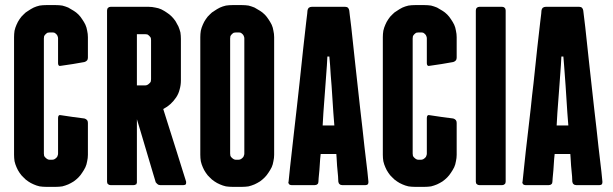

<svg xmlns="http://www.w3.org/2000/svg" viewBox="-20 -727 2407 754"><path d="M199.2 -707Q199.2 -707 179.7 -707Q161.1 -707 161.1 -707Q161.1 -707 161.1 -707Q161.1 -707 161.1 -707Q148.4 -707 135.7 -705.1Q123 -702.1 112.3 -697.3Q100.6 -691.4 90.8 -684.6Q80.1 -678.7 72.3 -669.9Q63.5 -662.1 56.6 -651.4Q49.8 -641.6 44.9 -629.9Q40 -619.1 37.1 -606.4Q35.2 -593.8 35.2 -581.1Q35.2 -581.1 35.2 -521.5Q35.2 -461.9 35.2 -384.8Q35.2 -323.2 35.2 -262.7Q35.2 -202.1 35.2 -164.1Q35.2 -143.6 35.2 -130.9Q35.2 -119.1 35.2 -119.1Q35.2 -119.1 35.2 -119.1Q35.2 -119.1 35.2 -119.1Q35.2 -106.4 37.1 -93.8Q40 -81.1 44.9 -70.3Q49.8 -58.6 56.6 -48.8Q63.5 -38.1 72.3 -30.3Q80.1 -21.5 90.8 -14.6Q100.6 -7.8 112.3 -2.9Q123 2 135.7 4.9Q148.4 6.8 161.1 6.8Q161.1 6.8 179.7 6.8Q199.2 6.8 199.2 6.8Q199.2 6.8 199.2 6.8Q199.2 6.8 199.2 6.8Q211.9 6.8 224.6 4.9Q236.3 2 248 -2.9Q258.8 -7.8 269.5 -14.6Q279.3 -21.5 288.1 -30.3Q295.9 -38.1 302.7 -48.8Q309.6 -58.6 315.4 -70.3Q320.3 -81.1 322.3 -93.8Q325.2 -106.4 325.2 -119.1Q325.2 -119.1 325.2 -134.8Q325.2 -151.4 325.2 -171.9Q325.2 -198.2 325.2 -220.7Q325.2 -244.1 325.2 -244.1Q325.2 -244.1 325.2 -244.1Q325.2 -244.1 325.2 -244.1Q325.2 -251 322.3 -254.9Q318.4 -259.8 311.5 -261.7Q311.5 -261.7 266.6 -267.6Q220.7 -274.4 220.7 -274.4Q220.7 -274.4 220.7 -274.4Q220.7 -274.4 220.7 -274.4Q213.9 -276.4 210.9 -273.4Q208 -270.5 208 -263.7Q208 -263.7 208 -238.3Q208 -212.9 208 -183.6Q208 -160.2 208 -142.6Q208 -124 208 -124Q208 -124 208 -124Q208 -124 208 -124Q208 -119.1 206.1 -115.2Q205.1 -110.4 201.2 -107.4Q197.3 -103.5 193.4 -101.6Q189.5 -99.6 183.6 -99.6Q183.6 -99.6 179.7 -99.6Q175.8 -99.6 175.8 -99.6Q175.8 -99.6 175.8 -99.6Q175.8 -99.6 175.8 -99.6Q170.9 -99.6 167 -101.6Q163.1 -103.5 159.2 -107.4Q155.3 -110.4 153.3 -115.2Q152.3 -119.1 152.3 -124Q152.3 -124 152.3 -182.6Q152.3 -240.2 152.3 -316.4Q152.3 -348.6 152.3 -380.9Q152.3 -414.1 152.3 -443.4Q152.3 -500 152.3 -538.1Q152.3 -576.2 152.3 -576.2Q152.3 -576.2 152.3 -576.2Q152.3 -576.2 152.3 -576.2Q152.3 -581.1 153.3 -585Q155.3 -588.9 159.2 -592.8Q163.1 -596.7 167 -598.6Q170.9 -599.6 175.8 -599.6Q175.8 -599.6 179.7 -599.6Q183.6 -599.6 183.6 -599.6Q183.6 -599.6 183.6 -599.6Q183.6 -599.6 183.6 -599.6Q189.5 -599.6 193.4 -598.6Q197.3 -596.7 201.2 -592.8Q205.1 -588.9 206.1 -585Q208 -581.1 208 -576.2Q208 -576.2 208 -527.3Q208 -478.5 208 -478.5Q208 -478.5 208 -478.5Q208 -478.5 208 -478.5Q208 -472.7 210.9 -469.7Q213.9 -466.8 220.7 -468.8Q220.7 -468.8 266.6 -475.6Q311.5 -483.4 311.5 -483.4Q311.5 -483.4 311.5 -483.4Q311.5 -483.4 311.5 -483.4Q318.4 -485.4 322.3 -490.2Q325.2 -494.1 325.2 -501Q325.2 -501 325.2 -541Q325.2 -581.1 325.2 -581.1Q325.2 -581.1 325.2 -581.1Q325.2 -581.1 325.2 -581.1Q325.2 -593.8 322.3 -606.4Q320.3 -619.1 315.4 -629.9Q309.6 -641.6 302.7 -651.4Q295.9 -662.1 288.1 -669.9Q279.3 -678.7 269.5 -684.6Q258.8 -691.4 248 -697.3Q236.3 -702.1 224.6 -705.1Q211.9 -707 199.2 -707Q199.2 -707 199.2 -707Q199.2 -707 199.2 -707Z M621.1 -298.8Q621.1 -298.8 621.1 -298.8Q621.1 -298.8 621.1 -298.8Q637.7 -307.6 649.4 -318.4Q662.1 -330.1 671.9 -344.7Q681.6 -359.4 685.5 -376Q690.4 -392.6 690.4 -411.1Q690.4 -411.1 690.4 -431.6Q690.4 -453.1 690.4 -480.5Q690.4 -513.7 690.4 -543.9Q690.4 -574.2 690.4 -574.2Q690.4 -574.2 690.4 -574.2Q690.4 -574.2 690.4 -574.2Q690.4 -586.9 688.5 -599.6Q685.5 -611.3 680.7 -623Q674.8 -633.8 668.9 -644.5Q662.1 -654.3 653.3 -663.1Q645.5 -670.9 634.8 -677.7Q625 -684.6 613.3 -690.4Q602.5 -695.3 589.8 -697.3Q577.1 -700.2 564.5 -700.2Q564.5 -700.2 544.9 -700.2Q525.4 -700.2 501 -700.2Q469.7 -700.2 442.4 -700.2Q414.1 -700.2 414.1 -700.2Q414.1 -700.2 414.1 -700.2Q414.1 -700.2 414.1 -700.2Q408.2 -700.2 404.3 -696.3Q400.4 -692.4 400.4 -685.5Q400.4 -685.5 400.4 -647.5Q400.4 -608.4 400.4 -546.9Q400.4 -514.6 400.4 -476.6Q400.4 -439.5 400.4 -400.4Q400.4 -352.5 400.4 -303.7Q400.4 -254.9 400.4 -210Q400.4 -127.9 400.4 -70.3Q400.4 -13.7 400.4 -13.7Q400.4 -13.7 400.4 -13.7Q400.4 -13.7 400.4 -13.7Q400.4 -6.8 404.3 -3.9Q408.2 0 414.1 0Q414.1 0 459 0Q503.9 0 503.9 0Q503.9 0 503.9 0Q503.9 0 503.9 0Q508.8 0 512.7 -2Q515.6 -4.9 516.6 -9.8Q516.6 -9.8 516.6 -4.9Q517.6 0 517.6 0Q517.6 0 517.6 -33.2Q517.6 -67.4 517.6 -110.4Q517.6 -163.1 517.6 -210.9Q517.6 -258.8 517.6 -258.8Q517.6 -258.8 531.2 -213.9Q544.9 -168 559.6 -118.2Q571.3 -77.1 581.1 -45.9Q590.8 -13.7 590.8 -13.7Q590.8 -13.7 590.8 -13.7Q590.8 -13.7 590.8 -13.7Q590.8 -10.7 593.8 -8.8Q595.7 -5.9 598.6 -3.9Q600.6 -2 603.5 -1Q606.4 0 609.4 0Q609.4 0 655.3 0Q700.2 0 700.2 0Q700.2 0 700.2 0Q700.2 0 700.2 0Q707 0 710 -3.9Q710.9 -5.9 710.9 -9.8Q710.9 -11.7 710.9 -13.7Q710.9 -13.7 699.2 -50.8Q687.5 -87.9 672.9 -134.8Q654.3 -193.4 637.7 -246.1Q621.1 -298.8 621.1 -298.8ZM517.6 -592.8Q517.6 -592.8 533.2 -592.8Q549.8 -592.8 549.8 -592.8Q549.8 -592.8 549.8 -592.8Q549.8 -592.8 549.8 -592.8Q554.7 -592.8 558.6 -591.8Q562.5 -589.8 566.4 -585.9Q570.3 -582 572.3 -578.1Q573.2 -574.2 573.2 -569.3Q573.2 -569.3 573.2 -549.8Q573.2 -529.3 573.2 -503.9Q573.2 -472.7 573.2 -444.3Q573.2 -416 573.2 -416Q573.2 -416 573.2 -416Q573.2 -416 573.2 -416Q573.2 -411.1 572.3 -407.2Q570.3 -402.3 566.4 -399.4Q562.5 -395.5 558.6 -393.6Q554.7 -391.6 549.8 -391.6Q549.8 -391.6 533.2 -391.6Q517.6 -391.6 517.6 -391.6Q517.6 -391.6 517.6 -418Q517.6 -444.3 517.6 -477.5Q517.6 -518.6 517.6 -555.7Q517.6 -592.8 517.6 -592.8Z M1056.6 -581.1Q1056.6 -581.1 1056.6 -581.1Q1056.6 -581.1 1056.6 -581.1Q1056.6 -593.8 1053.7 -606.4Q1051.8 -619.1 1046.9 -629.9Q1041 -641.6 1034.2 -651.4Q1027.3 -662.1 1019.5 -669.9Q1010.7 -678.7 1001 -684.6Q990.2 -691.4 979.5 -697.3Q967.8 -702.1 956.1 -705.1Q943.4 -707 930.7 -707Q930.7 -707 911.1 -707Q892.6 -707 892.6 -707Q892.6 -707 892.6 -707Q892.6 -707 892.6 -707Q879.9 -707 867.2 -705.1Q854.5 -702.1 843.8 -697.3Q832 -691.4 822.3 -684.6Q811.5 -678.7 803.7 -669.9Q794.9 -662.1 788.1 -651.4Q781.2 -641.6 776.4 -629.9Q771.5 -619.1 768.6 -606.4Q766.6 -593.8 766.6 -581.1Q766.6 -581.1 766.6 -521.5Q766.6 -461.9 766.6 -384.8Q766.6 -323.2 766.6 -262.7Q766.6 -202.1 766.6 -164.1Q766.6 -143.6 766.6 -130.9Q766.6 -119.1 766.6 -119.1Q766.6 -119.1 766.6 -119.1Q766.6 -119.1 766.6 -119.1Q766.6 -106.4 768.6 -93.8Q771.5 -81.1 776.4 -70.3Q781.2 -58.6 788.1 -48.8Q794.9 -38.1 803.7 -30.3Q811.5 -21.5 822.3 -14.6Q832 -7.8 843.8 -2.9Q854.5 2 867.2 4.9Q879.9 6.8 892.6 6.8Q892.6 6.8 911.1 6.8Q930.7 6.8 930.7 6.8Q930.7 6.8 930.7 6.8Q930.7 6.8 930.7 6.8Q943.4 6.8 956.1 4.9Q967.8 2 979.5 -2.9Q990.2 -7.8 1001 -14.6Q1010.7 -21.5 1019.5 -30.3Q1027.3 -38.1 1034.2 -48.8Q1041 -58.6 1046.9 -70.3Q1051.8 -81.1 1053.7 -93.8Q1056.6 -106.4 1056.6 -119.1Q1056.6 -119.1 1056.6 -178.7Q1056.6 -238.3 1056.6 -315.4Q1056.6 -348.6 1056.6 -381.8Q1056.6 -416 1056.6 -446.3Q1056.6 -502.9 1056.6 -542Q1056.6 -581.1 1056.6 -581.1ZM939.5 -124Q939.5 -124 939.5 -124Q939.5 -124 939.5 -124Q939.5 -119.1 937.5 -115.2Q936.5 -110.4 932.6 -107.4Q928.7 -103.5 924.8 -101.6Q920.9 -99.6 915 -99.6Q915 -99.6 911.1 -99.6Q907.2 -99.6 907.2 -99.6Q907.2 -99.6 907.2 -99.6Q907.2 -99.6 907.2 -99.6Q902.3 -99.6 898.4 -101.6Q894.5 -103.5 890.6 -107.4Q886.7 -110.4 884.8 -115.2Q883.8 -119.1 883.8 -124Q883.8 -124 883.8 -182.6Q883.8 -240.2 883.8 -316.4Q883.8 -348.6 883.8 -380.9Q883.8 -414.1 883.8 -443.4Q883.8 -500 883.8 -538.1Q883.8 -576.2 883.8 -576.2Q883.8 -576.2 883.8 -576.2Q883.8 -576.2 883.8 -576.2Q883.8 -581.1 884.8 -585Q886.7 -588.9 890.6 -592.8Q894.5 -596.7 898.4 -598.6Q902.3 -599.6 907.2 -599.6Q907.2 -599.6 911.1 -599.6Q915 -599.6 915 -599.6Q915 -599.6 915 -599.6Q915 -599.6 915 -599.6Q920.9 -599.6 924.8 -598.6Q928.7 -596.7 932.6 -592.8Q936.5 -588.9 937.5 -585Q939.5 -581.1 939.5 -576.2Q939.5 -576.2 939.5 -517.6Q939.5 -460 939.5 -383.8Q939.5 -351.6 939.5 -318.4Q939.5 -286.1 939.5 -255.9Q939.5 -200.2 939.5 -162.1Q939.5 -124 939.5 -124Z M1351.6 -685.5Q1351.6 -685.5 1351.6 -685.5Q1351.6 -685.5 1351.6 -685.5Q1350.6 -692.4 1346.7 -696.3Q1342.8 -700.2 1335.9 -700.2Q1335.9 -700.2 1311.5 -700.2Q1286.1 -700.2 1259.8 -700.2Q1237.3 -700.2 1220.7 -700.2Q1204.1 -700.2 1204.1 -700.2Q1204.1 -700.2 1204.1 -700.2Q1204.1 -700.2 1204.1 -700.2Q1197.3 -700.2 1192.4 -696.3Q1188.5 -692.4 1187.5 -685.5Q1187.5 -685.5 1186.5 -673.8Q1185.5 -662.1 1182.6 -641.6Q1178.7 -602.5 1170.9 -538.1Q1164.1 -473.6 1156.2 -400.4Q1150.4 -352.5 1145.5 -303.7Q1139.6 -254.9 1134.8 -210Q1125 -127.9 1119.1 -70.3Q1113.3 -13.7 1113.3 -13.7Q1113.3 -13.7 1113.3 -13.7Q1113.3 -13.7 1113.3 -13.7Q1112.3 -12.7 1112.3 -11.7Q1112.3 -6.8 1115.2 -3.9Q1118.2 0 1125 0Q1125 0 1169.9 0Q1215.8 0 1215.8 0Q1215.8 0 1215.8 0Q1215.8 0 1215.8 0Q1222.7 0 1226.6 -3.9Q1230.5 -6.8 1230.5 -13.7Q1230.5 -13.7 1231.4 -28.3Q1232.4 -42 1234.4 -59.6Q1236.3 -82 1237.3 -102.5Q1239.3 -122.1 1239.3 -122.1Q1239.3 -122.1 1269.5 -122.1Q1300.8 -122.1 1300.8 -122.1Q1300.8 -122.1 1301.8 -108.4Q1302.7 -93.8 1303.7 -76.2Q1305.7 -53.7 1307.6 -34.2Q1308.6 -13.7 1308.6 -13.7Q1308.6 -13.7 1308.6 -13.7Q1308.6 -13.7 1308.6 -13.7Q1309.6 -6.8 1313.5 -3.9Q1317.4 0 1324.2 0Q1324.2 0 1369.1 0Q1415 0 1415 0Q1415 0 1415 0Q1415 0 1415 0Q1421.9 0 1424.8 -3.9Q1426.8 -6.8 1426.8 -11.7Q1426.8 -12.7 1426.8 -13.7Q1426.8 -13.7 1422.9 -52.7Q1418 -91.8 1411.1 -152.3Q1407.2 -185.5 1403.3 -223.6Q1399.4 -260.7 1394.5 -299.8Q1384.8 -388.7 1375 -476.6Q1365.2 -564.5 1359.4 -621.1Q1355.5 -651.4 1353.5 -668.9Q1351.6 -685.5 1351.6 -685.5ZM1247.1 -234.4Q1247.1 -234.4 1250 -284.2Q1253.9 -334 1257.8 -389.6Q1260.7 -434.6 1263.7 -469.7Q1265.6 -504.9 1265.6 -504.9Q1265.6 -504.9 1269.5 -504.9Q1273.4 -504.9 1273.4 -504.9Q1273.4 -504.9 1276.4 -469.7Q1278.3 -434.6 1282.2 -389.6Q1286.1 -334 1289.1 -284.2Q1293 -234.4 1293 -234.4Q1293 -234.4 1269.5 -234.4Q1247.1 -234.4 1247.1 -234.4Z M1647.5 -707Q1647.5 -707 1627.9 -707Q1609.4 -707 1609.4 -707Q1609.4 -707 1609.4 -707Q1609.4 -707 1609.4 -707Q1596.7 -707 1584 -705.1Q1571.3 -702.1 1560.5 -697.3Q1548.8 -691.4 1539.1 -684.6Q1528.3 -678.7 1520.5 -669.9Q1511.7 -662.1 1504.9 -651.4Q1498 -641.6 1493.2 -629.9Q1488.3 -619.1 1485.4 -606.4Q1483.4 -593.8 1483.4 -581.1Q1483.4 -581.1 1483.4 -521.5Q1483.4 -461.9 1483.4 -384.8Q1483.4 -323.2 1483.4 -262.7Q1483.4 -202.1 1483.4 -164.1Q1483.4 -143.6 1483.4 -130.9Q1483.4 -119.1 1483.4 -119.1Q1483.4 -119.1 1483.4 -119.1Q1483.4 -119.1 1483.4 -119.1Q1483.4 -106.4 1485.4 -93.8Q1488.3 -81.1 1493.2 -70.3Q1498 -58.6 1504.9 -48.8Q1511.7 -38.1 1520.5 -30.3Q1528.3 -21.5 1539.1 -14.6Q1548.8 -7.8 1560.5 -2.9Q1571.3 2 1584 4.9Q1596.7 6.8 1609.4 6.8Q1609.4 6.8 1627.9 6.8Q1647.5 6.8 1647.5 6.8Q1647.5 6.8 1647.5 6.8Q1647.5 6.8 1647.5 6.8Q1660.2 6.8 1672.9 4.9Q1684.6 2 1696.3 -2.9Q1707 -7.8 1717.8 -14.6Q1727.5 -21.5 1736.3 -30.3Q1744.1 -38.1 1751 -48.8Q1757.8 -58.6 1763.7 -70.3Q1768.6 -81.1 1770.5 -93.8Q1773.4 -106.4 1773.4 -119.1Q1773.4 -119.1 1773.4 -134.8Q1773.4 -151.4 1773.4 -171.9Q1773.4 -198.2 1773.4 -220.7Q1773.4 -244.1 1773.4 -244.1Q1773.4 -244.1 1773.4 -244.1Q1773.4 -244.1 1773.4 -244.1Q1773.4 -251 1770.5 -254.9Q1766.6 -259.8 1759.8 -261.7Q1759.8 -261.7 1714.8 -267.6Q1668.9 -274.4 1668.9 -274.4Q1668.9 -274.4 1668.9 -274.4Q1668.9 -274.4 1668.9 -274.4Q1662.1 -276.4 1659.2 -273.4Q1656.2 -270.5 1656.2 -263.7Q1656.2 -263.7 1656.2 -238.3Q1656.2 -212.9 1656.2 -183.6Q1656.2 -160.2 1656.2 -142.6Q1656.2 -124 1656.2 -124Q1656.2 -124 1656.2 -124Q1656.2 -124 1656.2 -124Q1656.2 -119.1 1654.3 -115.2Q1653.3 -110.4 1649.4 -107.4Q1645.5 -103.5 1641.6 -101.6Q1637.7 -99.6 1631.8 -99.6Q1631.8 -99.6 1627.9 -99.6Q1624 -99.6 1624 -99.6Q1624 -99.6 1624 -99.6Q1624 -99.6 1624 -99.6Q1619.1 -99.6 1615.2 -101.6Q1611.3 -103.5 1607.4 -107.4Q1603.5 -110.4 1601.6 -115.2Q1600.6 -119.1 1600.6 -124Q1600.6 -124 1600.6 -182.6Q1600.6 -240.2 1600.6 -316.4Q1600.6 -348.6 1600.6 -380.9Q1600.6 -414.1 1600.6 -443.4Q1600.6 -500 1600.6 -538.1Q1600.6 -576.2 1600.6 -576.2Q1600.6 -576.2 1600.6 -576.2Q1600.6 -576.2 1600.6 -576.2Q1600.6 -581.1 1601.6 -585Q1603.5 -588.9 1607.4 -592.8Q1611.3 -596.7 1615.2 -598.6Q1619.1 -599.6 1624 -599.6Q1624 -599.6 1627.9 -599.6Q1631.8 -599.6 1631.8 -599.6Q1631.8 -599.6 1631.8 -599.6Q1631.8 -599.6 1631.8 -599.6Q1637.7 -599.6 1641.6 -598.6Q1645.5 -596.7 1649.4 -592.8Q1653.3 -588.9 1654.3 -585Q1656.2 -581.1 1656.2 -576.2Q1656.2 -576.2 1656.2 -527.3Q1656.2 -478.5 1656.2 -478.5Q1656.2 -478.5 1656.2 -478.5Q1656.2 -478.5 1656.2 -478.5Q1656.2 -472.7 1659.2 -469.7Q1662.1 -466.8 1668.9 -468.8Q1668.9 -468.8 1714.8 -475.6Q1759.8 -483.4 1759.8 -483.4Q1759.8 -483.4 1759.8 -483.4Q1759.8 -483.4 1759.8 -483.4Q1766.6 -485.4 1770.5 -490.2Q1773.4 -494.1 1773.4 -501Q1773.4 -501 1773.4 -541Q1773.4 -581.1 1773.4 -581.1Q1773.4 -581.1 1773.4 -581.1Q1773.4 -581.1 1773.4 -581.1Q1773.4 -593.8 1770.5 -606.4Q1768.6 -619.1 1763.7 -629.9Q1757.8 -641.6 1751 -651.4Q1744.1 -662.1 1736.3 -669.9Q1727.5 -678.7 1717.8 -684.6Q1707 -691.4 1696.3 -697.3Q1684.6 -702.1 1672.9 -705.1Q1660.2 -707 1647.5 -707Q1647.5 -707 1647.5 -707Q1647.5 -707 1647.5 -707Z M1965.8 -685.5Q1965.8 -685.5 1965.8 -685.5Q1965.8 -685.5 1965.8 -685.5Q1965.8 -692.4 1961.9 -696.3Q1958 -700.2 1952.1 -700.2Q1952.1 -700.2 1907.2 -700.2Q1862.3 -700.2 1862.3 -700.2Q1862.3 -700.2 1862.3 -700.2Q1862.3 -700.2 1862.3 -700.2Q1856.4 -700.2 1852.5 -696.3Q1848.6 -692.4 1848.6 -685.5Q1848.6 -685.5 1848.6 -647.5Q1848.6 -608.4 1848.6 -546.9Q1848.6 -514.6 1848.6 -476.6Q1848.6 -439.5 1848.6 -400.4Q1848.6 -352.5 1848.6 -303.7Q1848.6 -254.9 1848.6 -210Q1848.6 -127.9 1848.6 -70.3Q1848.6 -13.7 1848.6 -13.7Q1848.6 -13.7 1848.6 -13.7Q1848.6 -13.7 1848.6 -13.7Q1848.6 -6.8 1852.5 -3.9Q1856.4 0 1862.3 0Q1862.3 0 1907.2 0Q1952.1 0 1952.1 0Q1952.1 0 1952.1 0Q1952.1 0 1952.1 0Q1958 0 1961.9 -3.9Q1965.8 -6.8 1965.8 -13.7Q1965.8 -13.7 1965.8 -52.7Q1965.8 -91.8 1965.8 -153.3Q1965.8 -185.5 1965.8 -222.7Q1965.8 -260.7 1965.8 -299.8Q1965.8 -347.7 1965.8 -396.5Q1965.8 -445.3 1965.8 -490.2Q1965.8 -572.3 1965.8 -628.9Q1965.8 -685.5 1965.8 -685.5Z M2270.5 -685.5Q2270.5 -685.5 2270.5 -685.5Q2270.5 -685.5 2270.5 -685.5Q2269.5 -692.4 2265.6 -696.3Q2261.7 -700.2 2254.9 -700.2Q2254.9 -700.2 2230.5 -700.2Q2205.1 -700.2 2178.7 -700.2Q2156.2 -700.2 2139.6 -700.2Q2123 -700.2 2123 -700.2Q2123 -700.2 2123 -700.2Q2123 -700.2 2123 -700.2Q2116.2 -700.2 2111.3 -696.3Q2107.4 -692.4 2106.4 -685.5Q2106.4 -685.5 2105.5 -673.8Q2104.5 -662.1 2101.6 -641.6Q2097.7 -602.5 2089.8 -538.1Q2083 -473.6 2075.2 -400.4Q2069.3 -352.5 2064.5 -303.7Q2058.6 -254.9 2053.7 -210Q2043.9 -127.9 2038.1 -70.3Q2032.2 -13.7 2032.2 -13.7Q2032.2 -13.7 2032.2 -13.7Q2032.2 -13.7 2032.2 -13.7Q2031.2 -12.7 2031.2 -11.7Q2031.2 -6.8 2034.2 -3.9Q2037.1 0 2043.9 0Q2043.9 0 2088.9 0Q2134.8 0 2134.8 0Q2134.8 0 2134.8 0Q2134.8 0 2134.8 0Q2141.6 0 2145.5 -3.9Q2149.4 -6.8 2149.4 -13.7Q2149.4 -13.7 2150.4 -28.3Q2151.4 -42 2153.3 -59.6Q2155.3 -82 2156.2 -102.5Q2158.2 -122.1 2158.2 -122.1Q2158.2 -122.1 2188.5 -122.1Q2219.7 -122.1 2219.7 -122.1Q2219.7 -122.1 2220.7 -108.4Q2221.7 -93.8 2222.7 -76.2Q2224.6 -53.7 2226.6 -34.2Q2227.5 -13.7 2227.5 -13.7Q2227.5 -13.7 2227.5 -13.7Q2227.5 -13.7 2227.5 -13.7Q2228.5 -6.8 2232.4 -3.9Q2236.3 0 2243.2 0Q2243.2 0 2288.1 0Q2334 0 2334 0Q2334 0 2334 0Q2334 0 2334 0Q2340.8 0 2343.8 -3.9Q2345.7 -6.8 2345.7 -11.7Q2345.7 -12.7 2345.7 -13.7Q2345.7 -13.7 2341.8 -52.7Q2336.9 -91.8 2330.1 -152.3Q2326.2 -185.5 2322.3 -223.6Q2318.4 -260.7 2313.5 -299.8Q2303.7 -388.7 2293.9 -476.6Q2284.2 -564.5 2278.3 -621.1Q2274.4 -651.4 2272.5 -668.9Q2270.5 -685.5 2270.5 -685.5ZM2166 -234.4Q2166 -234.4 2168.9 -284.2Q2172.9 -334 2176.8 -389.6Q2179.7 -434.6 2182.6 -469.7Q2184.6 -504.9 2184.6 -504.9Q2184.6 -504.9 2188.5 -504.9Q2192.4 -504.9 2192.4 -504.9Q2192.4 -504.9 2195.3 -469.7Q2197.3 -434.6 2201.2 -389.6Q2205.1 -334 2208 -284.2Q2211.9 -234.4 2211.9 -234.4Q2211.9 -234.4 2188.5 -234.4Q2166 -234.4 2166 -234.4Z"/></svg>

Font: Franchise Goodkids
Style: Regular
Weight: 500
Designer: ""
Version: ""